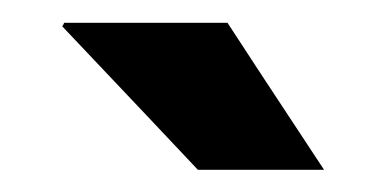

<svg xmlns="http://www.w3.org/2000/svg" viewBox="-20 -742 348 171"><path d="M268.6 -590.8Q240.2 -590.8 156.2 -590.8Q126 -623 35.2 -718.8Q36.1 -718.8 37.1 -721.7Q73.2 -721.7 182.6 -721.7Q204.1 -688.5 268.6 -590.8Z"/></svg>

Font: Noto Sans Hebrew DECATHLON 
Style: Bold
Weight: 400
Designer: Monotype Design Team
Version: Version 2.000;GOOG;noto-fonts:20170220:a8a215d2e889